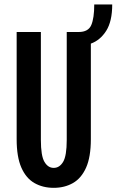

<svg xmlns="http://www.w3.org/2000/svg" viewBox="-20 -846 532 876"><path d="M225 11Q175.5 11 137.2 -10.8Q99 -32.5 77.5 -81.2Q56 -130 56 -211V-700H166.5V-207.5Q166.5 -135 182.8 -107.5Q199 -80 225 -80Q251.5 -80 268 -107.5Q284.5 -135 284.5 -207.5V-700H339Q383 -700 396.5 -731.8Q410 -763.5 410 -825.5H492Q492 -749 464.8 -705.8Q437.5 -662.5 394.5 -647V-211Q394.5 -130 372.8 -81.2Q351 -32.5 312.8 -10.8Q274.5 11 225 11Z"/></svg>

Font: Trispace Condensed Medium
Style: Regular
Weight: 500
Width: 3
Designer: Tyler Finck
Foundry: Etcetera Type Company
Version: Version 1.210; ttfautohint (v1.8.3)